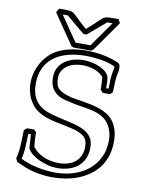

<svg xmlns="http://www.w3.org/2000/svg" viewBox="-101 -988 827 1091"><g transform="rotate(10 312.5 -442.5)"><path d="M150.4 -918H176.8Q194.8 -918 205.6 -917.2Q216.3 -916.5 223.9 -913.8Q231.4 -911.1 238 -905.5Q244.6 -899.9 254.6 -890.4Q264.6 -880.9 279.8 -866.2Q294.9 -851.6 319.8 -830.6Q344.2 -851.6 359.6 -866.2Q375 -880.9 385 -890.4Q395 -899.9 401.9 -905.5Q408.7 -911.1 416.7 -913.8Q424.8 -916.5 436.3 -917.2Q447.8 -918 466.3 -918H493.7Q496.1 -912.6 498.8 -907Q501.5 -901.4 504.4 -896Q473.6 -852.1 443.1 -808.8Q412.6 -765.6 381.8 -721.7Q378.9 -719.7 375.7 -718Q372.6 -716.3 369.6 -714.4H268.1Q265.1 -715.8 262 -717.3Q258.8 -718.8 255.9 -720.7Q225.6 -764.6 196 -807.9Q166.5 -851.1 136.7 -895ZM161.6 -909.7Q189.9 -868.2 218.3 -826.7Q246.6 -785.2 275.4 -743.7H361.3Q387.2 -780.3 412.6 -816.2Q438 -852.1 463.4 -888.7H433.1Q406.7 -866.7 381.1 -844.5Q355.5 -822.3 329.1 -800.3Q324.7 -800.3 320.3 -800Q315.9 -799.8 311.5 -799.8Q284.7 -821.8 258.3 -844Q231.9 -866.2 205.6 -888.7H148.9ZM518.6 -489.7H477.5L462.4 -504.9Q462.4 -523.4 461.7 -541.7Q460.9 -560.1 458.5 -578.1Q448.7 -589.8 435.1 -598.6Q421.4 -607.4 405.5 -613.3Q389.6 -619.1 372.1 -621.8Q354.5 -624.5 337.4 -624.5Q312.5 -624.5 289.8 -618.4Q267.1 -612.3 249.8 -600.1Q232.4 -587.9 221.9 -569.8Q211.4 -551.8 211.4 -527.8Q211.4 -521 212.9 -509.5Q214.4 -498 216.8 -490.2Q223.1 -470.2 242.2 -458.3Q261.2 -446.3 284.9 -439.2Q308.6 -432.1 332.8 -428.5Q356.9 -424.8 373.5 -421.9Q397.5 -417.5 422.9 -412.6Q448.2 -407.7 471.9 -399.4Q495.6 -391.1 516.8 -378.2Q538.1 -365.2 553.7 -345Q569.3 -324.7 578.6 -295.9Q587.9 -267.1 587.9 -227.1Q587.9 -180.2 575.2 -142.6Q562.5 -105 540.3 -76.2Q518.1 -47.4 488 -26.6Q458 -5.9 423.8 7.3Q389.6 20.5 352.5 26.6Q315.4 32.7 279.3 32.7Q223.1 32.7 169.9 20Q143.1 13.7 117.7 3.4Q92.3 -6.8 66.9 -18.6Q64.5 -23.4 62.3 -28.3Q60.1 -33.2 57.6 -38.1Q67.9 -78.6 69.6 -119.9Q71.3 -161.1 72.3 -202.6Q76.2 -206.5 80.3 -209.7Q84.5 -212.9 88.9 -216.8H129.9Q135.7 -210 142.6 -204.1Q142.6 -182.6 143.8 -161.9Q145 -141.1 147.5 -120.1Q160.2 -103 177.2 -90.6Q194.3 -78.1 213.9 -69.8Q233.4 -61.5 254.9 -57.4Q276.4 -53.2 297.4 -53.2Q328.1 -53.2 352.8 -60.8Q377.4 -68.4 394.8 -83Q412.1 -97.7 421.9 -118.7Q431.6 -139.6 432.1 -166Q432.1 -176.8 430.9 -187.7Q429.7 -198.7 425.3 -208.5Q418.9 -223.1 405 -232.9Q391.1 -242.7 374.3 -249.3Q357.4 -255.9 339.8 -259.8Q322.3 -263.7 309.1 -266.6Q280.8 -272.9 250.2 -278.8Q219.7 -284.7 191.2 -294.4Q162.6 -304.2 137.7 -320.3Q112.8 -336.4 95.2 -363.3Q78.6 -388.7 70.8 -416.7Q63 -444.8 63 -474.1Q63 -505.4 71.5 -536.1Q80.1 -566.9 96.2 -594Q112.3 -621.1 135.3 -643.1Q158.2 -665 187 -678.7Q220.7 -694.8 261.7 -702.4Q302.7 -710 346.2 -710Q397.5 -710 446.5 -700.2Q495.6 -690.4 535.2 -671.9L542 -665Q545.9 -653.8 545.9 -642.1Q545.9 -630.9 543.2 -619.4Q540.5 -607.9 538.1 -593.8Q534.7 -570.3 534.9 -547.4Q535.2 -524.4 532.2 -501.5ZM507.3 -581.1Q508.3 -592.8 510.3 -605Q512.2 -617.2 514.2 -628.4Q515.1 -632.8 516.4 -637.2Q517.6 -641.6 517.6 -646Q517.6 -647 517.3 -647.2Q517.1 -647.5 517.1 -648.4Q477.5 -666.5 433.1 -673.3Q388.7 -680.2 345.7 -680.2Q315.4 -680.2 284.9 -676Q254.4 -671.9 226.3 -662.4Q198.2 -652.8 174.1 -637.2Q149.9 -621.6 131.8 -598.6Q113.8 -575.7 103.5 -544.9Q93.3 -514.2 93.3 -474.6Q93.3 -428.7 107.4 -399.4Q121.6 -370.1 144.3 -352.3Q167 -334.5 195.8 -325Q224.6 -315.4 254.4 -308.6Q299.3 -298.3 337.4 -289.3Q375.5 -280.3 403.1 -266.4Q430.7 -252.4 446.3 -230Q461.9 -207.5 461.9 -170.4Q461.9 -131.3 448 -103.5Q434.1 -75.7 411.1 -58.1Q388.2 -40.5 358.4 -32.2Q328.6 -23.9 296.9 -23.9Q268.1 -23.9 243.2 -30.3Q218.3 -36.6 192.4 -47.9Q172.9 -56.2 152.6 -71.5Q132.3 -86.9 121.6 -106.4L115.7 -187.5H101.1Q100.1 -150.9 98.4 -113.8Q96.7 -76.7 88.4 -41Q129.4 -20.5 182.1 -8.5Q234.9 3.4 289.1 3.4Q347.2 3.4 396.2 -12.7Q445.3 -28.8 481.2 -58.6Q517.1 -88.4 537.6 -130.9Q558.1 -173.3 558.6 -226.1Q558.6 -238.3 557.6 -250.5Q556.6 -262.7 553.2 -273.9Q545.9 -301.3 533.2 -320.1Q520.5 -338.9 503.9 -351.3Q487.3 -363.8 467 -371.1Q446.8 -378.4 424.3 -383.3Q401.9 -388.2 377.9 -391.6Q354 -395 329.6 -399.9Q301.8 -405.3 275.4 -412.1Q249 -418.9 228.5 -432.4Q208 -445.8 195.6 -468.5Q183.1 -491.2 183.1 -528.3Q183.1 -562 197.3 -585.7Q211.4 -609.4 233.6 -624.5Q255.9 -639.6 283.2 -646.7Q310.5 -653.8 336.9 -653.8Q351.6 -653.8 371.8 -651.1Q392.1 -648.4 413.1 -641.6Q434.1 -634.8 452.6 -623.5Q471.2 -612.3 482.4 -594.7Q486.8 -587.9 488.8 -578.1Q490.7 -568.4 491.2 -557.9Q491.7 -547.4 491.5 -537.1Q491.2 -526.9 491.7 -519H505.4Z"/></g></svg>

Font: XB Kayhan Pook
Style: Regular
Weight: 700
Designer: Behnam
Foundry: Irmug
Version: Version 7.300 2009